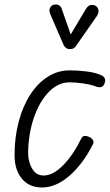

<svg xmlns="http://www.w3.org/2000/svg" viewBox="-20 -821 486 850"><path d="M166.5 9Q109 9 76.8 -30Q44.5 -69 44.5 -134Q44.5 -214 62.8 -282.5Q81 -351 114 -402Q147 -453 191.5 -481.2Q236 -509.5 288.5 -509.5Q324 -509.5 361 -505Q398 -500.5 422.5 -490.5Q433.5 -487 439.2 -480.8Q445 -474.5 445.8 -466.8Q446.5 -459 442 -450Q436.5 -436.5 425.8 -435Q415 -433.5 397.5 -440.5Q375.5 -448 344.5 -452.2Q313.5 -456.5 288.5 -456.5Q237.5 -456.5 196.5 -414.5Q155.5 -372.5 131 -302.8Q106.5 -233 104.5 -149Q103.5 -107.5 121.5 -75.8Q139.5 -44 173 -44Q215 -44 260 -90Q305 -136 341 -210Q345.5 -218.5 355.2 -219.2Q365 -220 378 -213Q388 -208 392 -199.2Q396 -190.5 392 -183.5Q347 -94 287 -42.5Q227 9 166.5 9ZM285 -603.5Q280.5 -603.5 273.2 -608.2Q266 -613 262 -621L205 -752.5Q195.5 -773 200.8 -784.8Q206 -796.5 216 -799.5Q229.5 -803.5 240 -798.2Q250.5 -793 254 -780L293 -668.5L359 -779Q370.5 -798.5 384.2 -799.2Q398 -800 406.5 -793Q416.5 -783.5 416.2 -772Q416 -760.5 408.5 -749.5L317.5 -619Q309 -606.5 300.8 -605Q292.5 -603.5 285 -603.5Z"/></svg>

Font: Edu AU VIC WA NT Pre
Style: Regular
Weight: 400
Designer: Tina and Corey Anderson, Eben Sorkin, Mirko Velimirovic
Foundry: Google for Education
Version: Version 1.001